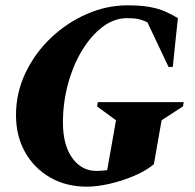

<svg xmlns="http://www.w3.org/2000/svg" viewBox="-20 -690 730 720"><path d="M305 10Q228 10 168 -24.5Q108 -59 74 -119.5Q40 -180 40 -258Q40 -342 75.5 -416.5Q111 -491 171 -548Q231 -605 305.5 -637.5Q380 -670 458 -670Q507 -670 540.5 -664Q574 -658 599 -647Q624 -636 647 -622L628 -439H612L533 -606Q515 -615 498.5 -618.5Q482 -622 457 -622Q408 -622 364.5 -589Q321 -556 287.5 -500.5Q254 -445 235 -375Q216 -305 216 -231Q216 -146 251 -97.5Q286 -49 342 -49Q360 -49 382 -52L415 -239L344 -291L347 -307H669L666 -291L586 -239L557 -74Q525 -48 480.5 -29.5Q436 -11 390 -0.5Q344 10 305 10Z"/></svg>

Font: Spectral SC ExtraBold
Style: Italic
Weight: 800
Italic angle: -10°
Designer: Jean-Baptiste Levee
Foundry: Production Type
Version: Version 2.001